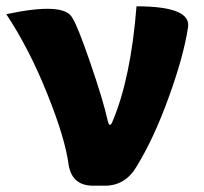

<svg xmlns="http://www.w3.org/2000/svg" viewBox="-23 -589 648 609"><path d="M272 0Q207 0 195 -64Q184 -150 127 -291Q71 -432 -3 -544Q180 -583 206 -533Q222 -510 263 -391Q304 -272 319 -205Q325 -181 334 -204Q392 -341 410 -569Q587 -569 573 -500Q559 -409 512 -280Q466 -152 411 -62Q375 0 310 0Z"/></svg>

Font: Swei Half Moon CJK SC
Style: Black
Weight: 900
Version: Version 2.071